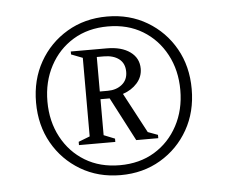

<svg xmlns="http://www.w3.org/2000/svg" viewBox="-39 -714 619 521"><g transform="rotate(-5 270.0 -454.0)"><path d="M270 -238Q209 -238 161 -266.5Q113 -295 85.5 -343.5Q58 -392 58 -454Q58 -516 85.5 -564.5Q113 -613 161 -641.5Q209 -670 270 -670Q331 -670 379 -641.5Q427 -613 454.5 -564.5Q482 -516 482 -454Q482 -392 454.5 -343.5Q427 -295 379 -266.5Q331 -238 270 -238ZM270 -265Q324 -265 364.5 -289.5Q405 -314 428 -357Q451 -400 451 -454Q451 -508 428 -551Q405 -594 364.5 -618.5Q324 -643 270 -643Q216 -643 175.5 -618.5Q135 -594 112 -551Q89 -508 89 -454Q89 -400 112 -357Q135 -314 175.5 -289.5Q216 -265 270 -265ZM164 -329V-338L195 -350V-564L164 -576V-584H262Q302 -584 325.5 -567Q349 -550 349 -521Q349 -499 334 -482Q319 -465 295 -457L353 -348L380 -338V-329H320L258 -448H233V-350L263 -338V-329ZM252 -563H233V-469H255Q278 -469 293.5 -481.5Q309 -494 309 -516Q309 -539 293.5 -551Q278 -563 252 -563Z"/></g></svg>

Font: Spectral Light
Style: Regular
Weight: 300
Designer: Jean-Baptiste Levee
Foundry: Production Type
Version: Version 2.001